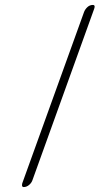

<svg xmlns="http://www.w3.org/2000/svg" viewBox="-20 -737 422 777"><path d="M320 -688Q324 -699 333.5 -708Q343 -717 356 -717Q363 -717 363 -710Q363 -707 361 -701L111 -7Q107 4 97 12Q87 20 76 20Q69 20 69 12Q69 8 70 5Z"/></svg>

Font: Discipuli Britannica
Style: Regular
Weight: 400
Designer: Peter Wiegel
Foundry: Peter Wiegel
Version: Version 0.001 2009